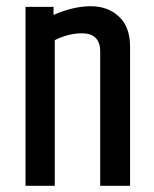

<svg xmlns="http://www.w3.org/2000/svg" viewBox="-20 -597 495 617"><path d="M152 -549Q216 -577 271.5 -577Q327 -577 362.5 -543.5Q398 -510 398 -447V0H302V-431Q302 -490 243 -490Q200 -490 156 -468V0H62V-575H152Z"/></svg>

Font: Khand Medium
Style: Regular
Weight: 500
Designer: Devanagari: Sanchit Sawaria, Jyotish Sonowal; Latin: Satya Rajpurohit
Foundry: Indian Type Foundry
Version: Version 1.100;PS 1.0;hotconv 1.0.78;makeotf.lib2.5.61930; tt